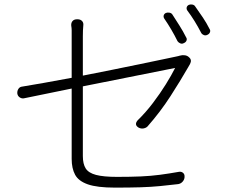

<svg xmlns="http://www.w3.org/2000/svg" viewBox="-20 -834 1040 876"><path d="M737 -775Q745 -778 754 -776Q763 -774 767 -767Q783 -742 799 -717Q815 -692 829 -664Q834 -657 831 -649Q828 -641 818 -637Q811 -633 803 -636Q795 -639 790 -646Q764 -699 729 -750Q725 -757 727 -764Q729 -771 737 -775ZM842 -812Q850 -815 858.5 -813Q867 -811 871 -804Q889 -779 906 -753.5Q923 -728 936 -702Q941 -695 938 -687Q935 -679 926 -675Q918 -671 910 -674Q902 -677 898 -684Q883 -713 867.5 -738Q852 -763 834 -787Q830 -794 832 -801Q834 -808 842 -812ZM842 -573Q857 -561 847 -542Q844 -538 839 -528Q804 -467 758 -395.5Q712 -324 653 -257Q646 -250 634.5 -248Q623 -246 612 -252Q591 -265 608 -285Q645 -321 678 -364.5Q711 -408 737 -450Q763 -492 779 -524L358 -440V-122Q358 -86 371 -65.5Q384 -45 418 -36Q452 -27 514 -27Q575 -27 621.5 -29Q668 -31 709.5 -36.5Q751 -42 796 -50Q807 -52 815 -45.5Q823 -39 822 -27V-25Q821 -14 813 -5Q805 4 793 6Q751 11 710 15Q669 19 620.5 20.5Q572 22 504 22Q423 22 380.5 7Q338 -8 322.5 -37Q307 -66 307 -109V-430L92 -386Q81 -383 71 -389Q61 -395 59 -407V-408Q58 -419 64 -428.5Q70 -438 82 -439Q119 -445 178.5 -455.5Q238 -466 307 -479V-668Q307 -686 307 -696Q307 -706 305 -717Q304 -730 311 -738Q318 -746 331 -746H334Q347 -746 354.5 -738Q362 -730 360 -717Q359 -705 358.5 -695Q358 -685 358 -668V-489Q426 -502 494 -516Q562 -530 621 -542Q680 -554 722 -563Q764 -572 779 -575Q790 -577 793 -578Q796 -579 800 -580Q810 -583 821.5 -582Q833 -581 841 -574Z"/></svg>

Font: Chiron GoRound TC L
Style: Regular
Weight: 300
Designer: Ryoko NISHIZUKA 西塚涼子 (kana, bopomofo & ideographs); Paul D. Hunt (Latin, Greek & Cyrillic); Sandoll Communications 산돌커뮤니
Foundry: Adobe
Version: Version 1.000;hotconv 1.1.1;makeotfexe 2.6.0